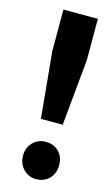

<svg xmlns="http://www.w3.org/2000/svg" viewBox="-112 -739 463 791"><g transform="rotate(15 120.0 -343.0)"><path d="M56 -695H203V-518L176 -236H83L56 -518ZM205 -71Q205 -36 183.5 -13.5Q162 9 128 9Q95 9 73 -14Q51 -37 51 -71Q51 -106 73 -128Q95 -150 128 -150Q162 -150 183.5 -128Q205 -106 205 -71Z"/></g></svg>

Font: TypoPRO Montserrat Alternates
Style: Regular
Weight: 600
Designer: Julieta Ulanovsky
Foundry: Julieta Ulanovsky
Version: Version 6.001